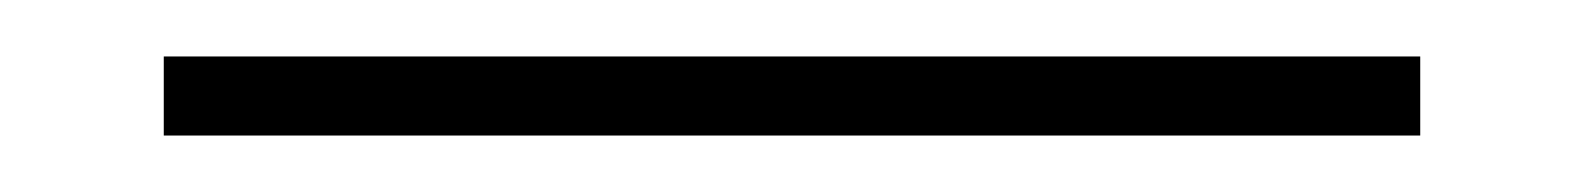

<svg xmlns="http://www.w3.org/2000/svg" viewBox="-20 57 560 68"><path d="M38 105V77H483V105Z"/></svg>

Font: Firava
Style: Regular
Weight: 400
Designer: Carrois Corporate & Edenspiekermann AG
Foundry: Greg Finn Gibson
Version: Version 5.000